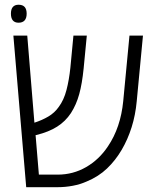

<svg xmlns="http://www.w3.org/2000/svg" viewBox="-20 -778 647 798"><path d="M88.9 0 35.6 -629.9H93.3L123 -268.1Q154.8 -278.3 180.9 -293.7Q207 -309.1 224.1 -333.5Q245.6 -362.3 256.3 -403.8Q267.1 -445.3 272.5 -496.6L285.2 -629.9H340.8L327.6 -493.2Q321.3 -430.2 309.3 -386.7Q297.4 -343.3 274.9 -308.1Q252 -273.4 217.3 -251.5Q182.6 -229.5 130.9 -216.8Q130.4 -216.8 129.4 -216.6Q128.4 -216.3 127.9 -216.3L141.6 -52.2H219.7Q283.7 -52.2 337.9 -83.5Q392.1 -114.7 428.7 -169.9Q481.4 -247.6 492.2 -357.9L518.1 -629.9H574.2L548.3 -357.4Q543 -299.8 527.1 -249.3Q511.2 -198.7 485.8 -155.3Q460 -111.3 425 -77.9Q390.1 -44.4 340.8 -23.9Q313.5 -11.7 282.5 -5.9Q251.5 0 219.2 0ZM57.1 -683.6Q41.5 -683.6 33.4 -693.1Q25.4 -702.6 25.4 -721.2Q25.4 -739.7 33.4 -749Q41.5 -758.3 57.1 -758.3Q74.2 -758.3 82.5 -749Q90.8 -739.7 90.8 -721.2Q90.8 -702.6 82.3 -693.1Q73.7 -683.6 57.1 -683.6Z"/></svg>

Font: Open Sans SemiCondensed Light
Style: Regular
Weight: 300
Width: 4
Designer: Monotype Design Team
Foundry: Monotype Imaging Inc.
Version: Version 3.000